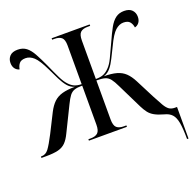

<svg xmlns="http://www.w3.org/2000/svg" viewBox="-155 -884 1283 1258"><g transform="rotate(-20 486.0 -255.0)"><path d="M939 210Q939 137 931.5 96Q924 55 905.5 35Q887 15 854 7Q814 -4 790 -17.5Q766 -31 751.5 -50Q737 -69 724 -95L639 -268Q622 -304 607.5 -322.5Q593 -341 572 -347.5Q551 -354 512 -354V-83Q512 -40 528.5 -25Q545 -10 578 -10H596V0H331V-10H347Q380 -10 396.5 -25Q413 -40 413 -82V-354Q378 -354 358 -347Q338 -340 324 -321.5Q310 -303 293 -268L208 -95Q190 -57 169.5 -36.5Q149 -16 117.5 -8Q86 0 33 0H0V-10H5Q34 -10 54 -36.5Q74 -63 107 -127L173 -258Q193 -297 217 -320Q241 -343 276.5 -353Q312 -363 365 -363Q336 -372 316.5 -395.5Q297 -419 280 -453.5Q263 -488 244 -528Q209 -601 182 -625.5Q155 -650 125 -650Q94 -650 81 -634Q68 -618 64 -594Q46 -598 34 -613.5Q22 -629 22 -654Q22 -682 40 -701Q58 -720 95 -720Q131 -720 155 -701.5Q179 -683 199 -646.5Q219 -610 244 -556Q270 -497 288.5 -459.5Q307 -422 326 -402Q343 -383 362.5 -374Q382 -365 413 -364V-634Q413 -675 396.5 -689.5Q380 -704 347 -704H331V-714H596V-704H578Q545 -704 528.5 -689Q512 -674 512 -632V-364Q547 -364 567.5 -373.5Q588 -383 606 -402Q626 -422 644 -459.5Q662 -497 689 -556Q713 -610 733 -646.5Q753 -683 777.5 -701.5Q802 -720 837 -720Q874 -720 892 -701Q910 -682 910 -654Q910 -629 898 -613.5Q886 -598 868 -594Q865 -618 851.5 -634Q838 -650 807 -650Q778 -650 750.5 -625.5Q723 -601 689 -528Q669 -488 652 -453.5Q635 -419 615.5 -395.5Q596 -372 567 -363Q620 -363 655.5 -353Q691 -343 715 -320Q739 -297 759 -258L826 -127Q849 -83 864 -57.5Q879 -32 894.5 -21Q910 -10 935 -10H949V210Z"/></g></svg>

Font: Noto Serif Display SemiCondensed Medium
Style: Regular
Weight: 500
Width: 4
Designer: Monotype Design Team
Foundry: Monotype Imaging Inc.
Version: Version 2.009